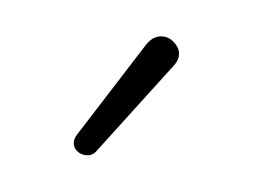

<svg xmlns="http://www.w3.org/2000/svg" viewBox="-39 -814 426 321"><g transform="rotate(10 173.5 -653.0)"><path d="M121 -544Q112 -544 105.5 -549.5Q99 -555 99 -564Q99 -569 102 -575L190 -744Q200 -762 217 -762Q228 -762 237.5 -753.5Q247 -745 247 -734Q247 -726 242 -718L139 -554Q133 -544 121 -544Z"/></g></svg>

Font: SN Pro Light
Style: Regular
Weight: 300
Designer: Tobias Whetton
Foundry: Supernotes
Version: Version 1.002